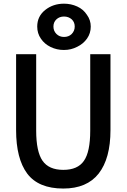

<svg xmlns="http://www.w3.org/2000/svg" viewBox="-20 -1036 702 1065"><path d="M130.9 -73.2Q69.3 -156.2 69.3 -314.5Q69.3 -454.1 69.3 -735.4Q96.7 -735.4 180.7 -735.4Q180.7 -628.9 180.7 -311.5Q180.7 -195.3 215.8 -144.5Q251 -93.8 331.1 -93.8Q411.1 -93.8 445.3 -143.6Q480.5 -193.4 480.5 -311.5Q480.5 -453.1 480.5 -735.4Q507.8 -735.4 592.8 -735.4Q592.8 -629.9 592.8 -314.5Q592.8 -157.2 527.3 -73.2Q461.9 9.8 331.1 9.8Q193.4 9.8 130.9 -73.2ZM260.7 -775.4Q226.6 -792 207 -821.3Q186.5 -850.6 186.5 -888.7Q186.5 -945.3 230.5 -980.5Q274.4 -1015.6 335 -1015.6Q374 -1015.6 408.2 -1000Q442.4 -984.4 461.9 -954.1Q483.4 -924.8 483.4 -888.7Q483.4 -851.6 462.9 -822.3Q442.4 -793 408.2 -776.4Q374 -758.8 335 -758.8Q334 -758.8 334 -758.8Q294.9 -758.8 260.7 -775.4ZM377 -846.7Q394.5 -864.3 394.5 -888.7Q394.5 -913.1 377.9 -928.7Q360.4 -944.3 335 -944.3Q309.6 -944.3 293 -928.7Q276.4 -913.1 276.4 -888.7Q276.4 -864.3 293 -847.7Q309.6 -831.1 335 -831.1Q360.4 -831.1 377 -846.7Z"/></svg>

Font: Alata=Ham
Style: Regular
Weight: 400
Designer: Spyros Zevelakis, Eben Sorkin
Version: Version 1.004